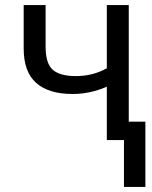

<svg xmlns="http://www.w3.org/2000/svg" viewBox="-20 -556 603 762"><path d="M404 0V-212Q338 -183 268 -183Q173 -183 123.5 -227Q74 -271 74 -363V-536H161V-371Q161 -304 189.5 -279Q218 -254 281 -254Q348 -254 404 -285V-536H491V-73H557V186H472V0Z"/></svg>

Font: Noto Sans Mono SemiCondensed
Style: Regular
Weight: 400
Width: 4
Designer: Monotype Design Team
Foundry: Monotype Imaging Inc.
Version: Version 2.014